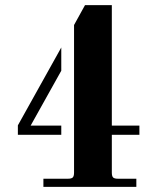

<svg xmlns="http://www.w3.org/2000/svg" viewBox="-20 -732 633 752"><path d="M220 -455V-546L50 -241V-204H220V-240H100ZM270 -634V-56C270 -46.7 268.3 -40.3 265 -37C261.7 -33.7 255.3 -32 246 -32H150V0H514V-32H442C432.7 -32 426.3 -33.7 423 -37C419.7 -40.3 418 -46.7 418 -56V-204H526V-240H418V-712H313Z"/></svg>

Font: Km Standard TT
Style: Bold
Weight: 700
Designer: Alexey Kryukov <alexios@thessalonica.org.ru>
Version: Version 2.0.2